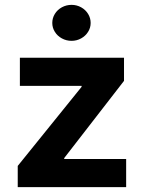

<svg xmlns="http://www.w3.org/2000/svg" viewBox="-20 -767 589 787"><path d="M52.7 -86.9 314.5 -411.1V-415H61.5V-530.3H488.3V-435.5L243.2 -119.1V-115.2H497.1V0H52.7ZM194.3 -672.9Q194.3 -692.9 204.8 -710Q215.3 -727.1 233.6 -737.1Q252 -747.1 273.4 -747.1Q294.4 -747.1 312.5 -737.1Q330.6 -727.1 341.1 -710Q351.6 -692.9 351.6 -672.9Q351.6 -653.3 341.1 -636.5Q330.6 -619.6 312.5 -609.6Q294.4 -599.6 273.4 -599.6Q252 -599.6 233.6 -609.6Q215.3 -619.6 204.8 -636.5Q194.3 -653.3 194.3 -672.9Z"/></svg>

Font: Pretendard
Style: Bold
Weight: 700
Designer: Base glyphs from Inter by Rasmus Andersson; Hangeul glyphs from Noto Sans CJK(Source Han Sans) by Jang Soo-young and Kan
Foundry: Kil Hyung-jin
Version: Version 1.309